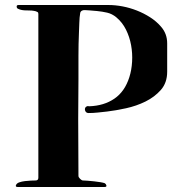

<svg xmlns="http://www.w3.org/2000/svg" viewBox="-20 -753 730 766"><path d="M51 -7Q40 -7 44 -15Q47 -22 57 -25.5Q67 -29 79.5 -30.5Q92 -32 104 -32.5Q116 -33 122 -33Q133 -33 133 -44V-697Q133 -703 130.5 -704.5Q128 -706 123 -708Q108 -712 87 -711.5Q66 -711 52 -718Q47 -720 46.5 -726.5Q46 -733 54 -733H413Q440 -733 469 -727.5Q498 -722 526 -711Q554 -700 579 -684Q604 -668 622 -647Q647 -619 647 -580V-467Q647 -423 622 -394.5Q597 -366 560.5 -348Q524 -330 482.5 -321Q441 -312 407 -308Q389 -306 370 -304Q351 -302 333 -302Q327 -302 323.5 -305.5Q320 -309 319 -314Q318 -319 320 -323Q322 -327 327 -329Q330 -330 332 -329.5Q334 -329 336 -329Q395 -331 436.5 -359.5Q478 -388 496 -445Q505 -473 507 -506.5Q509 -540 503 -573Q497 -606 482.5 -635Q468 -664 444 -684Q427 -698 407.5 -702.5Q388 -707 367 -709Q363 -709 355 -710Q347 -711 338 -711.5Q329 -712 321.5 -712.5Q314 -713 311 -712Q301 -709 300 -701Q297 -684 296.5 -663Q296 -642 295 -624Q293 -577 293 -530.5Q293 -484 293 -436Q293 -397 292.5 -358Q292 -319 292 -279Q292 -222 292.5 -165Q293 -108 293 -51Q293 -46 299.5 -39.5Q306 -33 311 -33Q317 -33 329.5 -32Q342 -31 356 -29.5Q370 -28 381.5 -26Q393 -24 398 -22Q403 -19 404.5 -13Q406 -7 397 -7Z"/></svg>

Font: SoukouMincho
Style: Regular
Weight: 400
Designer: Dr. Ken Lunde (project architect, glyph set definition & overall production); Masataka HATTORI  (production & ideograph 
Foundry: Adobe Systems Incorporated
Version: Version 1.00